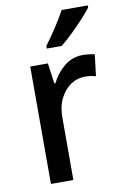

<svg xmlns="http://www.w3.org/2000/svg" viewBox="-87 -817 559 868"><g transform="rotate(-10 192.5 -383.0)"><path d="M317 -549Q330 -549 344.5 -547.5Q359 -546 372 -543L360 -444Q338 -451 311 -451Q274 -451 244 -430.5Q214 -410 195.5 -372Q177 -334 178 -282V0H75V-539H156L169 -445H174Q196 -489 232.5 -519Q269 -549 317 -549ZM379 -756Q365 -737 338.5 -708.5Q312 -680 283 -652Q254 -624 231 -606H163V-618Q187 -650 214 -691Q241 -732 259 -766H379Z"/></g></svg>

Font: Noto Sans Thai SemCond Med
Style: Regular
Weight: 500
Width: 4
Designer: Monotype Design Team
Foundry: Monotype Imaging Inc.
Version: Version 2.002; ttfautohint (v1.8.4.7-5d5b)